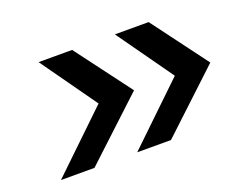

<svg xmlns="http://www.w3.org/2000/svg" viewBox="-78 -663 873 705"><g transform="rotate(-20 358.0 -310.5)"><path d="M124 -528H255L418 -311L184 -93H53L279 -310ZM422 -528H554L716 -311L483 -93H351L577 -310Z"/></g></svg>

Font: Be Vietnam
Style: Bold Italic
Weight: 700
Italic angle: -9.66701°
Designer: Gabriel Lam
Foundry: TypeRant
Version: Version 3.000